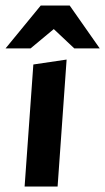

<svg xmlns="http://www.w3.org/2000/svg" viewBox="-50 -683 385 703"><path d="M40.1 0 72.1 -446.9 193.9 -464.9 160.9 0ZM-29.7 -505.7 99.1 -662.7H205.2L315.2 -505.7H222.1L146.9 -576.5L61.8 -505.7Z"/></svg>

Font: Ancizar Sans Thin
Style: Italic
Weight: 100
Italic angle: -4°
Designer: Cesar Puertas, Viviana Monsalve, Julian Moncada, Julian Prieto, Jose Castro, Mariel Hernandez, Felipe Aragon, Sara Alarc
Version: Version 8.100